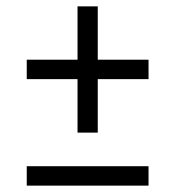

<svg xmlns="http://www.w3.org/2000/svg" viewBox="-20 -583 550 603"><path d="M223.5 -166.5V-334.5H64V-395.5H223.5V-563H287V-395.5H446.5V-334.5H287V-166.5ZM64 0V-61H446.5V0Z"/></svg>

Font: Encode Sans Condensed
Style: Regular
Weight: 400
Width: 3
Designer: Multiple Designers
Foundry: Impallari Type
Version: Version 3.000; ttfautohint (v1.8.3) -l 8 -r 50 -G 200 -x 14 